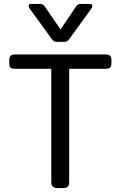

<svg xmlns="http://www.w3.org/2000/svg" viewBox="-20 -957 614 977"><path d="M240 -763 132 -912Q126 -921 126 -927Q126 -937 139 -937H179Q193 -937 198 -934Q203 -931 210 -921L288 -807L365 -921Q372 -931 377 -934Q382 -937 396 -937H436Q450 -937 450 -926Q450 -920 444 -912L336 -763Q327 -751 322 -747.5Q317 -744 305 -744H271Q259 -744 254 -747.5Q249 -751 240 -763ZM241 -30V-607H56Q40 -607 33.5 -613Q27 -619 27 -634V-651Q27 -666 33.5 -673Q40 -680 56 -680H517Q533 -680 540 -673Q547 -666 547 -651V-634Q547 -619 540 -613Q533 -607 517 -607H332V-30Q332 -15 325 -7.5Q318 0 302 0H272Q241 0 241 -30Z"/></svg>

Font: Mitr Light
Style: Regular
Weight: 300
Designer: Thanarat Vachiruckul
Foundry: Cadson Demak
Version: Version 1.003